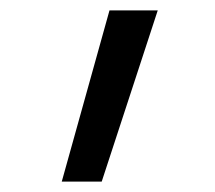

<svg xmlns="http://www.w3.org/2000/svg" viewBox="-20 -158 415 370"><path d="M99 192 191 -138H284L176 192Z"/></svg>

Font: Zed Sans
Style: Regular
Weight: 400
Designer: Belleve Invis
Foundry: Belleve Invis
Version: Version 1.0.0; ttfautohint (v1.8.4)